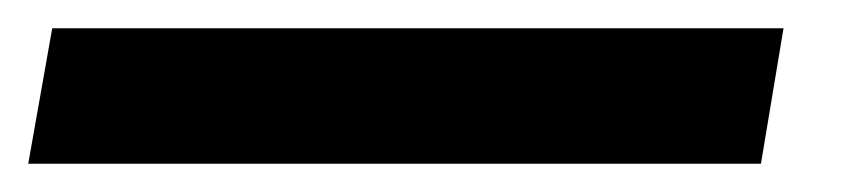

<svg xmlns="http://www.w3.org/2000/svg" viewBox="-75 38 610 136"><path d="M-55 154H464L480 58H-38Z"/></svg>

Font: Jost* 700 Bold Italic
Style: Bold Italic
Weight: 700
Italic angle: -10°
Version: Version 3.200; ttfautohint (v0.97) -l 8 -r 50 -G 200 -x 14 -